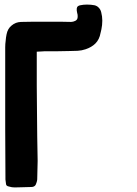

<svg xmlns="http://www.w3.org/2000/svg" viewBox="-20 -821 601 844"><path d="M141.6 -558.6Q141.6 -502 141.6 -445.3Q141.6 -387.7 142.6 -331.1Q143.6 -276.4 143.6 -221.7Q144.5 -167 145.5 -113.3Q145.5 -92.8 144.5 -72.3Q143.6 -52.7 143.6 -32.2Q143.6 -29.3 142.6 -25.4Q141.6 -21.5 140.6 -18.6Q137.7 -7.8 132.8 -3.9Q127 1 117.2 1Q98.6 2 81.1 2Q63.5 2.9 44.9 2.9Q39.1 2.9 32.2 2Q26.4 0 19.5 -1Q12.7 -2 8.8 -5.9Q5.9 -9.8 5.9 -16.6Q4.9 -24.4 3.9 -32.2Q3.9 -40 3.9 -46.9Q3.9 -150.4 2.9 -253.9Q2.9 -358.4 2.9 -460.9Q2.9 -499 2.9 -537.1Q2.9 -547.9 2.9 -557.6Q2.9 -585.9 2.9 -613.3Q2.9 -627.9 4.9 -641.6Q5.9 -656.2 8.8 -669.9Q13.7 -695.3 31.2 -709Q47.9 -723.6 72.3 -724.6Q102.5 -725.6 131.8 -725.6Q161.1 -725.6 191.4 -725.6Q216.8 -725.6 242.2 -725.6Q267.6 -724.6 293.9 -724.6Q294.9 -724.6 296.9 -725.6Q298.8 -725.6 300.8 -725.6Q312.5 -728.5 317.4 -734.4Q322.3 -740.2 321.3 -752.9Q321.3 -757.8 319.3 -763.7Q318.4 -768.6 317.4 -774.4Q316.4 -784.2 319.3 -790Q323.2 -795.9 333 -797.9Q346.7 -800.8 360.4 -800.8Q362.3 -800.8 364.3 -800.8Q379.9 -800.8 395.5 -797.9Q407.2 -794.9 414.1 -787.1Q421.9 -779.3 424.8 -767.6Q429.7 -749 429.7 -730.5Q429.7 -710.9 425.8 -692.4Q424.8 -688.5 423.8 -683.6Q422.9 -679.7 421.9 -675.8Q417 -647.5 399.4 -629.9Q382.8 -613.3 356.4 -604.5Q338.9 -598.6 321.3 -597.7Q303.7 -597.7 285.2 -596.7Q258.8 -595.7 231.4 -595.7Q204.1 -595.7 176.8 -595.7Q168.9 -594.7 160.2 -594.7Q150.4 -593.8 141.6 -593.8Q141.6 -593.8 141.6 -593.8Q141.6 -584 141.6 -576.2Q141.6 -567.4 141.6 -558.6Z"/></svg>

Font: KARPATY Font
Style: Regular
Weight: 400
Designer: Inna Sieryk
Version: Version 1.1